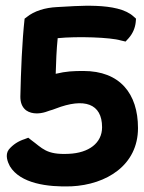

<svg xmlns="http://www.w3.org/2000/svg" viewBox="-20 -633 511 679"><path d="M11 -104C-3 -85 7 -60 15 -45C52 16 148 29 232 26C357 20 468 -49 468 -180C468 -302 404 -382 275 -382C240 -382 214 -381 177 -372C178 -413 180 -458 184 -498C253 -505 371 -501 407 -490L424 -486L435 -498C450 -515 458 -535 460 -555L461 -567L452 -575C395 -627 248 -611 182 -608C139 -606 101 -594 75 -573L67 -567C58 -485 54 -383 52 -291C52 -272 57 -255 72 -243C83 -235 97 -232 109 -232C115 -232 115 -232 124 -233C137 -235 145 -238 156 -242C163 -244 170 -246 177 -249C278 -288 341 -267 341 -183C341 -127 294 -92 223 -89C143 -85 130 -109 90 -138L80 -146L67 -141C45 -134 26 -122 11 -104Z"/></svg>

Font: Snowfall
Style: Blk
Weight: 900
Designer: Jasper
Foundry: Cannot Into Space Fonts
Version: Version 0.9